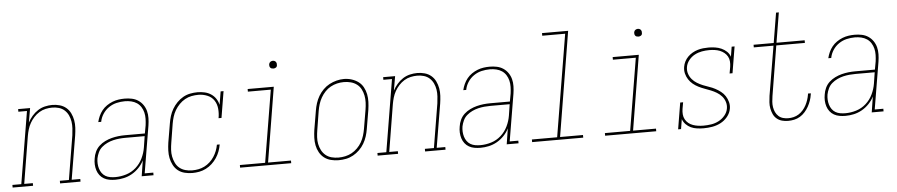

<svg xmlns="http://www.w3.org/2000/svg" viewBox="-80 -1018 6122 1310"><g transform="rotate(-5 2981.5 -363.5)"><path d="M-37 0V-18H24L106 -512H47V-530H129L112 -432Q124 -455 142 -476Q160 -497 182.5 -511.5Q205 -526 230.5 -532Q256 -538 281 -538Q307 -538 332 -531Q357 -524 376 -508Q395 -492 406 -469Q417 -446 421.5 -421Q426 -396 424.5 -369.5Q423 -343 419 -317L369 -18H428V0H288V-18H350L400 -320Q403 -343 404.5 -367Q406 -391 402.5 -413.5Q399 -436 389.5 -456.5Q380 -477 363.5 -492Q347 -507 325 -513.5Q303 -520 279 -520Q257 -520 234 -515Q211 -510 190.5 -497.5Q170 -485 153.5 -467Q137 -449 125.5 -428.5Q114 -408 107.5 -386Q101 -364 97 -341L44 -18H103V0Z M667 8Q646 8 626 4.5Q606 1 589 -8.5Q572 -18 560 -33.5Q548 -49 542 -68Q536 -87 535 -107.5Q534 -128 538 -149Q541 -172 551.5 -194.5Q562 -217 580 -233.5Q598 -250 620.5 -261Q643 -272 666.5 -278Q690 -284 713 -286.5Q736 -289 759 -289H894L904 -344Q907 -366 907.5 -388.5Q908 -411 903 -431.5Q898 -452 887 -469.5Q876 -487 859 -498.5Q842 -510 820.5 -515Q799 -520 777 -520Q749 -520 720.5 -513.5Q692 -507 667 -490Q642 -473 625.5 -447.5Q609 -422 604 -394H584Q589 -415 598 -435Q607 -455 621 -472.5Q635 -490 654 -503Q673 -516 693.5 -524Q714 -532 735 -535Q756 -538 777 -538Q802 -538 826 -533Q850 -528 869.5 -515Q889 -502 902.5 -482.5Q916 -463 922 -440Q928 -417 927.5 -391.5Q927 -366 923 -341L869 -18H928V0H847L864 -108Q851 -81 829 -58Q807 -35 780.5 -20Q754 -5 725 1.5Q696 8 667 8ZM668 -10Q705 -10 742.5 -21.5Q780 -33 809.5 -59.5Q839 -86 856 -121.5Q873 -157 879 -194L891 -271H759Q738 -271 717 -269Q696 -267 675 -262Q654 -257 634 -247.5Q614 -238 597 -223.5Q580 -209 570.5 -188.5Q561 -168 557 -148Q554 -130 555 -112Q556 -94 561 -77.5Q566 -61 576 -47Q586 -33 600.5 -24.5Q615 -16 632.5 -13Q650 -10 668 -10Z M1194 8Q1167 8 1141 1.5Q1115 -5 1095.5 -20.5Q1076 -36 1064 -59Q1052 -82 1047 -107Q1042 -132 1043 -159Q1044 -186 1048 -213L1070 -343Q1074 -368 1081.5 -392.5Q1089 -417 1102.5 -440Q1116 -463 1135 -482.5Q1154 -502 1177 -515Q1200 -528 1225.5 -533Q1251 -538 1276 -538Q1301 -538 1325 -532.5Q1349 -527 1368.5 -514Q1388 -501 1401 -481.5Q1414 -462 1419 -439L1434 -530H1454L1424 -349H1404Q1410 -381 1407 -413.5Q1404 -446 1387.5 -471Q1371 -496 1341.5 -508Q1312 -520 1280 -520Q1257 -520 1233.5 -515.5Q1210 -511 1188.5 -499Q1167 -487 1149.5 -469Q1132 -451 1119.5 -430Q1107 -409 1100 -386Q1093 -363 1089 -340L1068 -210Q1064 -186 1062.5 -162Q1061 -138 1065.5 -115.5Q1070 -93 1080 -72Q1090 -51 1107 -37Q1124 -23 1146.5 -16.5Q1169 -10 1194 -10Q1215 -10 1236.5 -14Q1258 -18 1278 -28Q1298 -38 1315 -53.5Q1332 -69 1344.5 -88Q1357 -107 1365 -127.5Q1373 -148 1377 -170H1396Q1392 -146 1383.5 -123Q1375 -100 1361 -79Q1347 -58 1328.5 -41Q1310 -24 1287.5 -12.5Q1265 -1 1241 3.5Q1217 8 1194 8Z M1521 0V-18H1694L1776 -512H1619V-530H1798L1714 -18H1871V0ZM1806 -654Q1800 -654 1794 -656Q1788 -658 1784.5 -663Q1781 -668 1780 -674Q1779 -680 1780 -686Q1781 -691 1783.5 -695Q1786 -699 1789.5 -701.5Q1793 -704 1797.5 -705.5Q1802 -707 1806 -707Q1813 -707 1818.5 -704.5Q1824 -702 1827.5 -697Q1831 -692 1832 -686Q1833 -680 1832 -674Q1832 -669 1829.5 -665Q1827 -661 1823 -658.5Q1819 -656 1815 -655Q1811 -654 1806 -654Z M2195 8Q2169 8 2143 1.5Q2117 -5 2097 -20.5Q2077 -36 2064.5 -58.5Q2052 -81 2047 -106.5Q2042 -132 2043 -159Q2044 -186 2048 -213L2070 -343Q2074 -368 2082 -393Q2090 -418 2103.5 -441Q2117 -464 2136.5 -483.5Q2156 -503 2179.5 -515.5Q2203 -528 2228.5 -534.5Q2254 -541 2279 -541Q2306 -541 2331.5 -533Q2357 -525 2377.5 -510Q2398 -495 2410.5 -472Q2423 -449 2428 -423.5Q2433 -398 2432 -371Q2431 -344 2427 -317L2405 -187Q2401 -162 2393 -137Q2385 -112 2371.5 -89Q2358 -66 2338.5 -47Q2319 -28 2295.5 -15Q2272 -2 2246.5 3Q2221 8 2195 8ZM2196 -10Q2219 -10 2242.5 -15Q2266 -20 2287 -31.5Q2308 -43 2326 -61Q2344 -79 2356 -100Q2368 -121 2375 -144Q2382 -167 2386 -190L2408 -320Q2412 -344 2413 -368.5Q2414 -393 2409.5 -416Q2405 -439 2394.5 -459.5Q2384 -480 2365.5 -494Q2347 -508 2324 -514Q2301 -520 2277 -520Q2253 -520 2230 -514.5Q2207 -509 2186 -497.5Q2165 -486 2148 -468Q2131 -450 2119 -429Q2107 -408 2100 -385.5Q2093 -363 2089 -340L2068 -210Q2064 -186 2062.5 -161.5Q2061 -137 2065.5 -114.5Q2070 -92 2080.5 -71.5Q2091 -51 2108.5 -36.5Q2126 -22 2149 -16Q2172 -10 2196 -10Z M2463 0V-18H2524L2606 -512H2547V-530H2629L2612 -432Q2624 -455 2642 -476Q2660 -497 2682.5 -511.5Q2705 -526 2730.5 -532Q2756 -538 2781 -538Q2807 -538 2832 -531Q2857 -524 2876 -508Q2895 -492 2906 -469Q2917 -446 2921.5 -421Q2926 -396 2924.5 -369.5Q2923 -343 2919 -317L2869 -18H2928V0H2788V-18H2850L2900 -320Q2903 -343 2904.5 -367Q2906 -391 2902.5 -413.5Q2899 -436 2889.5 -456.5Q2880 -477 2863.5 -492Q2847 -507 2825 -513.5Q2803 -520 2779 -520Q2757 -520 2734 -515Q2711 -510 2690.5 -497.5Q2670 -485 2653.5 -467Q2637 -449 2625.5 -428.5Q2614 -408 2607.5 -386Q2601 -364 2597 -341L2544 -18H2603V0Z M3167 8Q3146 8 3126 4.5Q3106 1 3089 -8.5Q3072 -18 3060 -33.5Q3048 -49 3042 -68Q3036 -87 3035 -107.5Q3034 -128 3038 -149Q3041 -172 3051.5 -194.5Q3062 -217 3080 -233.5Q3098 -250 3120.5 -261Q3143 -272 3166.5 -278Q3190 -284 3213 -286.5Q3236 -289 3259 -289H3394L3404 -344Q3407 -366 3407.5 -388.5Q3408 -411 3403 -431.5Q3398 -452 3387 -469.5Q3376 -487 3359 -498.5Q3342 -510 3320.5 -515Q3299 -520 3277 -520Q3249 -520 3220.5 -513.5Q3192 -507 3167 -490Q3142 -473 3125.5 -447.5Q3109 -422 3104 -394H3084Q3089 -415 3098 -435Q3107 -455 3121 -472.5Q3135 -490 3154 -503Q3173 -516 3193.5 -524Q3214 -532 3235 -535Q3256 -538 3277 -538Q3302 -538 3326 -533Q3350 -528 3369.5 -515Q3389 -502 3402.5 -482.5Q3416 -463 3422 -440Q3428 -417 3427.5 -391.5Q3427 -366 3423 -341L3369 -18H3428V0H3347L3364 -108Q3351 -81 3329 -58Q3307 -35 3280.5 -20Q3254 -5 3225 1.5Q3196 8 3167 8ZM3168 -10Q3205 -10 3242.5 -21.5Q3280 -33 3309.5 -59.5Q3339 -86 3356 -121.5Q3373 -157 3379 -194L3391 -271H3259Q3238 -271 3217 -269Q3196 -267 3175 -262Q3154 -257 3134 -247.5Q3114 -238 3097 -223.5Q3080 -209 3070.5 -188.5Q3061 -168 3057 -148Q3054 -130 3055 -112Q3056 -94 3061 -77.5Q3066 -61 3076 -47Q3086 -33 3100.5 -24.5Q3115 -16 3132.5 -13Q3150 -10 3168 -10Z M3521 0V-18H3694L3810 -717H3653V-735H3832L3714 -18H3871V0Z M4021 0V-18H4194L4276 -512H4119V-530H4298L4214 -18H4371V0ZM4306 -654Q4300 -654 4294 -656Q4288 -658 4284.5 -663Q4281 -668 4280 -674Q4279 -680 4280 -686Q4281 -691 4283.5 -695Q4286 -699 4289.5 -701.5Q4293 -704 4297.5 -705.5Q4302 -707 4306 -707Q4313 -707 4318.5 -704.5Q4324 -702 4327.5 -697Q4331 -692 4332 -686Q4333 -680 4332 -674Q4332 -669 4329.5 -665Q4327 -661 4323 -658.5Q4319 -656 4315 -655Q4311 -654 4306 -654Z M4695 8Q4673 8 4650.5 5Q4628 2 4608.5 -7Q4589 -16 4574 -31.5Q4559 -47 4552 -67L4541 0H4521L4551 -181H4571L4563 -136Q4560 -117 4561.5 -98.5Q4563 -80 4571.5 -64.5Q4580 -49 4593.5 -38Q4607 -27 4624 -21Q4641 -15 4659 -12.5Q4677 -10 4696 -10Q4722 -10 4748.5 -14Q4775 -18 4799.5 -30.5Q4824 -43 4842.5 -65Q4861 -87 4865 -113Q4869 -136 4862 -158Q4855 -180 4840.5 -196.5Q4826 -213 4807 -224.5Q4788 -236 4767 -244.5Q4746 -253 4725 -260.5Q4704 -268 4684 -278Q4664 -288 4647 -302Q4630 -316 4618 -334.5Q4606 -353 4600.5 -375Q4595 -397 4599 -421Q4602 -440 4611 -457.5Q4620 -475 4634 -489Q4648 -503 4665.5 -513Q4683 -523 4701.5 -528.5Q4720 -534 4738.5 -536Q4757 -538 4776 -538Q4798 -538 4821 -534.5Q4844 -531 4864 -522Q4884 -513 4900 -498Q4916 -483 4923 -462L4934 -530H4954L4924 -349H4904L4912 -394Q4915 -413 4913.5 -431.5Q4912 -450 4903.5 -465Q4895 -480 4881.5 -491Q4868 -502 4851.5 -508.5Q4835 -515 4816.5 -517.5Q4798 -520 4780 -520Q4780 -520 4780 -520Q4780 -520 4779 -520Q4754 -520 4728.5 -515.5Q4703 -511 4679.5 -498.5Q4656 -486 4639 -464.5Q4622 -443 4618 -418Q4614 -394 4621 -372.5Q4628 -351 4642.5 -334Q4657 -317 4676 -305.5Q4695 -294 4715.5 -285.5Q4736 -277 4757.5 -270Q4779 -263 4798.5 -252.5Q4818 -242 4835.5 -228.5Q4853 -215 4865 -196.5Q4877 -178 4883 -155.5Q4889 -133 4885 -110Q4880 -80 4859.5 -55Q4839 -30 4811.5 -16Q4784 -2 4754.5 3Q4725 8 4696 8Z M5274 8Q5252 8 5232 2.5Q5212 -3 5196.5 -16Q5181 -29 5172.5 -47.5Q5164 -66 5160 -87Q5156 -108 5157.5 -129.5Q5159 -151 5162 -173L5219 -512H5084V-530H5222L5256 -735H5275L5241 -530H5434V-512H5238L5182 -170Q5179 -151 5177.5 -132Q5176 -113 5179 -94.5Q5182 -76 5189.5 -60Q5197 -44 5210 -32Q5223 -20 5240.5 -15Q5258 -10 5277 -10Q5295 -10 5313.5 -14.5Q5332 -19 5348.5 -29.5Q5365 -40 5378 -55Q5391 -70 5400 -87Q5409 -104 5415 -122Q5421 -140 5424 -158Q5424 -160 5424.5 -162Q5425 -164 5425 -166H5444Q5444 -164 5444 -162Q5444 -160 5443 -157Q5440 -136 5433 -116Q5426 -96 5415.5 -77Q5405 -58 5390 -41Q5375 -24 5356 -12.5Q5337 -1 5316 3.5Q5295 8 5274 8Z M5667 8Q5646 8 5626 4.5Q5606 1 5589 -8.5Q5572 -18 5560 -33.5Q5548 -49 5542 -68Q5536 -87 5535 -107.5Q5534 -128 5538 -149Q5541 -172 5551.5 -194.5Q5562 -217 5580 -233.5Q5598 -250 5620.5 -261Q5643 -272 5666.5 -278Q5690 -284 5713 -286.5Q5736 -289 5759 -289H5894L5904 -344Q5907 -366 5907.5 -388.5Q5908 -411 5903 -431.5Q5898 -452 5887 -469.5Q5876 -487 5859 -498.5Q5842 -510 5820.5 -515Q5799 -520 5777 -520Q5749 -520 5720.5 -513.5Q5692 -507 5667 -490Q5642 -473 5625.5 -447.5Q5609 -422 5604 -394H5584Q5589 -415 5598 -435Q5607 -455 5621 -472.5Q5635 -490 5654 -503Q5673 -516 5693.5 -524Q5714 -532 5735 -535Q5756 -538 5777 -538Q5802 -538 5826 -533Q5850 -528 5869.5 -515Q5889 -502 5902.5 -482.5Q5916 -463 5922 -440Q5928 -417 5927.5 -391.5Q5927 -366 5923 -341L5869 -18H5928V0H5847L5864 -108Q5851 -81 5829 -58Q5807 -35 5780.5 -20Q5754 -5 5725 1.5Q5696 8 5667 8ZM5668 -10Q5705 -10 5742.5 -21.5Q5780 -33 5809.5 -59.5Q5839 -86 5856 -121.5Q5873 -157 5879 -194L5891 -271H5759Q5738 -271 5717 -269Q5696 -267 5675 -262Q5654 -257 5634 -247.5Q5614 -238 5597 -223.5Q5580 -209 5570.5 -188.5Q5561 -168 5557 -148Q5554 -130 5555 -112Q5556 -94 5561 -77.5Q5566 -61 5576 -47Q5586 -33 5600.5 -24.5Q5615 -16 5632.5 -13Q5650 -10 5668 -10Z"/></g></svg>

Font: Iosevka Slab Thin Oblique
Style: Regular
Weight: 100
Italic angle: -9°
Monospace: yes
Designer: Belleve Invis
Foundry: Belleve Invis
Version: Version 11.1.0; ttfautohint (v1.8.3)